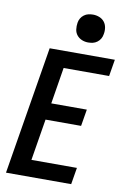

<svg xmlns="http://www.w3.org/2000/svg" viewBox="-103 -1025 712 1085"><g transform="rotate(10 253.0 -482.5)"><path d="M11 0 132 -735H506L490 -639H229L195 -430H399L383 -334H179L140 -96H401L385 0ZM340 -805Q321 -805 304 -812Q287 -819 275.5 -833Q264 -847 261.5 -866Q259 -885 262 -904Q264 -918 271 -930Q278 -942 289.5 -950.5Q301 -959 314 -962Q327 -965 341 -965Q360 -965 377.5 -958Q395 -951 406 -937Q417 -923 420 -904Q423 -885 419 -866Q417 -852 410 -840Q403 -828 391.5 -819.5Q380 -811 367 -808Q354 -805 340 -805Z"/></g></svg>

Font: Iosevka
Style: Bold Italic
Weight: 700
Italic angle: -9°
Monospace: yes
Designer: Belleve Invis
Foundry: Belleve Invis
Version: Version 32.5.0; ttfautohint (v1.8.4)